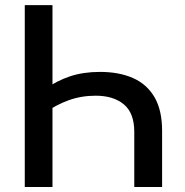

<svg xmlns="http://www.w3.org/2000/svg" viewBox="-20 -748 739 768"><path d="M379.9 -460.4Q456.1 -460.4 512 -435.8Q567.9 -411.1 598.1 -359.1Q628.4 -307.1 628.4 -224.6V0H517.1V-220.7Q517.1 -295.9 475.3 -330.6Q433.6 -365.2 362.8 -365.2Q304.7 -365.2 253.9 -346.7Q203.1 -328.1 160.6 -297.4V-391.6Q206.5 -424.8 259.8 -442.6Q313 -460.4 379.9 -460.4ZM189.9 -727.5V0H79.1V-727.5Z"/></svg>

Font: Inter 16pt Medium
Style: Regular
Weight: 500
Version: Version 4.001;git-66647c0bb